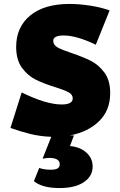

<svg xmlns="http://www.w3.org/2000/svg" viewBox="-20 -687 610 974"><path d="M334 0H355L335 54Q385 58 417.5 86.5Q450 115 450 158Q450 207 405.5 237Q361 267 282 267Q194 267 152 232L179 165Q203 174 238 174Q261 174 272 167.5Q283 161 283 146Q283 129 268.5 121.5Q254 114 231 114Q218 114 196 118L240 7Q185 5 135.5 -7Q86 -19 33 -38L90 -218Q214 -157 293 -157Q349 -157 349 -188Q349 -207 328.5 -218.5Q308 -230 260 -245Q201 -263 161 -283Q121 -303 91.5 -343Q62 -383 62 -449Q62 -550 133.5 -608.5Q205 -667 332 -667Q381 -667 437 -658.5Q493 -650 536 -634L466 -460Q369 -507 303 -507Q250 -507 250 -480Q250 -459 272 -446.5Q294 -434 343 -418Q402 -398 441.5 -378Q481 -358 510 -318.5Q539 -279 539 -215Q539 -127 482.5 -72Q426 -17 334 0Z"/></svg>

Font: Ysabeau Black
Style: Regular
Weight: 900
Designer: Christian Thalmann (Catharsis Fonts)
Version: Version 0.003